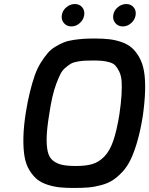

<svg xmlns="http://www.w3.org/2000/svg" viewBox="-20 -928 740 952"><path d="M297 -813.5Q283 -830 286.5 -853Q290 -876 309 -892Q328 -908 351 -908Q374 -908 387.5 -892Q401 -876 397.5 -853Q394 -830 375.5 -813.5Q357 -797 334 -797Q311 -797 297 -813.5ZM552 -813.5Q538 -830 541.5 -853Q545 -876 564 -892Q583 -908 606 -908Q629 -908 642.5 -892Q656 -876 652.5 -853Q649 -830 630.5 -813.5Q612 -797 589 -797Q566 -797 552 -813.5ZM108 -370Q117 -426 128.5 -472.5Q140 -519 152.5 -554.5Q165 -590 182.5 -617.5Q200 -645 216 -664Q232 -683 254.5 -696.5Q277 -710 297 -718Q317 -726 344.5 -730Q372 -734 395 -735.5Q418 -737 451 -737Q491 -737 521.5 -733.5Q552 -730 582.5 -719.5Q613 -709 633.5 -691Q654 -673 670.5 -644Q687 -615 694 -575Q701 -535 699.5 -479Q698 -423 688 -352Q677 -284 662 -231Q647 -178 629.5 -140.5Q612 -103 587.5 -76.5Q563 -50 539 -34.5Q515 -19 481.5 -10Q448 -1 418 1.5Q388 4 346 4Q307 4 277 1Q247 -2 216 -12Q185 -22 164.5 -38.5Q144 -55 126.5 -83Q109 -111 102 -150Q95 -189 96 -244.5Q97 -300 108 -370ZM224 -361Q213 -294 211.5 -249.5Q210 -205 217 -175.5Q224 -146 243.5 -131Q263 -116 289 -110.5Q315 -105 357 -105Q406 -105 438 -114.5Q470 -124 497 -151.5Q524 -179 541.5 -229.5Q559 -280 572 -361Q580 -415 582.5 -456Q585 -497 583 -525Q581 -553 571.5 -572.5Q562 -592 552 -603Q542 -614 522 -619.5Q502 -625 485 -626.5Q468 -628 440 -628Q414 -628 398.5 -627Q383 -626 363 -622.5Q343 -619 330.5 -611.5Q318 -604 303 -591Q288 -578 278.5 -558.5Q269 -539 258.5 -511Q248 -483 239.5 -446Q231 -409 224 -361Z"/></svg>

Font: Exo
Style: DemiBoldItalic
Weight: 600
Designer: Natanael Gama
Version: Version 1